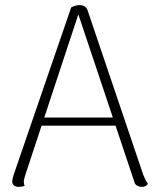

<svg xmlns="http://www.w3.org/2000/svg" viewBox="-20 -721 612 750"><path d="M291 -701Q302 -701 310.5 -696Q319 -691 322 -681L540 -37Q544 -27 548.5 -18Q553 -9 558 -3Q554 3 548 6Q542 9 534 9Q524 9 515.5 4Q507 -1 505 -10L280 -683H292L78 -35Q77 -30 75 -23.5Q73 -17 73 -11Q73 -7 74 -2.5Q75 2 76 5Q71 7 65.5 8Q60 9 53 9Q41 9 34 3Q27 -3 28 -14Q28 -20 30.5 -28Q33 -36 35 -43L258 -692Q275 -701 291 -701ZM136 -262H444V-230H136Z"/></svg>

Font: Arima ExtraLight
Style: Regular
Weight: 250
Designer: Joana Correia and Natanael Gama
Foundry: NDISCOVER
Version: Version 1.101;gftools[0.9.23]